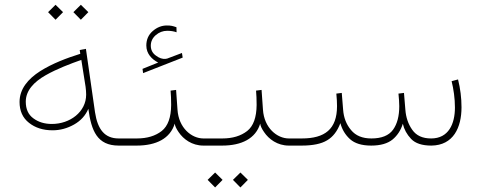

<svg xmlns="http://www.w3.org/2000/svg" viewBox="-20 -618 2039 815"><path d="M291.5 -566.4 323.2 -534.2 355 -566.4 323.2 -597.7ZM184.1 -566.4 215.8 -534.2 247.6 -566.4 215.8 -597.7ZM513.7 0V-30.3H483.9C424.8 -30.3 394.5 -67.9 383.3 -141.6L344.7 -410.6L318.4 -405.8L320.8 -389.6C264.6 -372.1 202.1 -348.6 150.4 -315.9C98.6 -282.7 63 -240.2 63 -185.1C63 -147.5 76.2 -117.7 103 -96.7C129.4 -75.7 162.6 -64.9 203.1 -64.9C235.4 -64.9 265.6 -73.2 294.4 -89.4C322.8 -105.5 342.8 -127.4 355 -156.2C367.7 -62.5 392.6 0 483.9 0ZM345.7 -216.3C345.7 -143.1 277.3 -91.8 200.2 -91.8C169.4 -91.8 143.1 -99.6 121.6 -115.7C100.1 -131.3 89.4 -154.8 89.4 -186.5C89.4 -233.9 124.5 -270.5 173.3 -298.3C222.2 -326.2 279.8 -347.7 325.2 -363.8L343.3 -249.5C344.7 -237.8 345.7 -227.5 345.7 -216.3Z M585 -325.7 587.4 -307.6 755.4 -373.5 752.4 -393.1 696.8 -372.1C691.9 -369.6 687.5 -368.7 683.1 -368.2C669.9 -366.7 656.2 -371.1 642.1 -381.8C627.4 -392.1 620.1 -406.2 620.1 -424.3C620.1 -441.4 627 -456.5 641.1 -468.8C655.3 -481 671.4 -487.3 689.9 -487.3C704.1 -487.3 717.3 -485.4 729.5 -481L729 -502.4C711.9 -508.3 705.1 -509.8 688 -509.8C666.5 -509.8 646.5 -502 628.4 -486.3C610.4 -470.7 601.1 -450.2 601.1 -424.8C601.1 -389.2 625.5 -365.7 651.4 -352.5ZM493.2 0H560.1C643.6 0 702.6 -30.3 721.7 -93.3C722.7 -84 728 -71.8 738.3 -57.1C758.3 -27.3 794.9 0 843.3 0H872.1V-30.3H843.3C793.5 -30.3 738.3 -74.7 733.4 -152.8L727.5 -236.3L704.1 -233.4C705.6 -216.3 706.5 -196.3 706.5 -172.4C706.1 -119.6 692.9 -83 666.5 -62C639.6 -41 604.5 -30.3 561 -30.3H493.2Z M851.6 0H922.9C1006.3 0 1065.4 -30.3 1084.5 -93.3C1085.4 -84 1090.8 -71.8 1101.1 -57.1C1121.1 -27.3 1157.7 0 1206.1 0H1234.9V-30.3H1206.1C1156.2 -30.3 1101.1 -74.7 1096.2 -152.8L1090.3 -236.3L1066.9 -233.4C1068.4 -216.3 1069.3 -196.3 1069.3 -172.4C1068.8 -119.6 1055.7 -83 1029.3 -62C1002.4 -41 967.3 -30.3 923.8 -30.3H851.6ZM968.8 145.5 1000.5 177.7 1032.2 145.5 1000.5 114.3ZM861.3 145.5 893.1 177.7 924.8 145.5 893.1 114.3Z M1555.7 0C1595.2 0 1625.5 -8.8 1646.5 -25.9C1667 -43 1681.6 -65.4 1689.9 -92.8C1695.3 -68.8 1707 -47.4 1725.1 -28.3C1743.2 -9.3 1772 0 1811 0C1904.8 -1 1939 -77.1 1939 -162.6C1939 -202.1 1934.1 -241.7 1924.3 -280.8L1897 -273.4C1905.3 -240.2 1911.1 -200.2 1911.1 -161.6C1911.1 -92.3 1884.3 -30.3 1810.1 -30.3C1773.4 -30.3 1747.1 -42.5 1730 -66.9C1712.9 -90.8 1703.1 -119.6 1700.7 -152.3L1694.8 -223.6L1671.4 -220.7C1673.3 -201.7 1674.8 -181.6 1674.8 -167.5C1674.8 -125 1666 -91.8 1648.4 -67.4C1630.4 -42.5 1599.6 -30.3 1556.2 -30.3C1518.6 -30.3 1489.7 -42 1470.2 -65.9C1450.2 -89.4 1439 -118.2 1436.5 -152.3L1430.7 -223.6L1407.7 -220.7C1409.7 -201.7 1410.6 -181.6 1410.6 -167.5C1410.6 -69.3 1358.4 -30.3 1261.2 -30.3H1215.3V0H1260.3C1307.6 0 1343.8 -7.3 1368.7 -22.5C1393.6 -37.1 1412.1 -61.5 1424.8 -95.2C1432.1 -67.9 1445.8 -45.4 1465.8 -27.3C1485.8 -9.3 1515.6 0 1555.7 0Z"/></svg>

Font: Vazirmatn Thin
Style: Regular
Weight: 100
Designer: Saber Rastikerdar
Foundry: Saber Rastikerdar
Version: Version 33.003